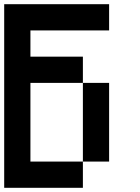

<svg xmlns="http://www.w3.org/2000/svg" viewBox="-20 -895 665 915"><path d="M0 0V-875H500V-750H125V-625H375V-500H125V-125H375V0ZM375 -125V-500H500V-125Z"/></svg>

Font: Galmuri7 Regular
Style: Regular
Weight: 400
Designer: Lee Minseo (quiple)
Version: Version 2.399;hotconv 1.1.1;makeotfexe 2.6.0 DEVELOPMENT